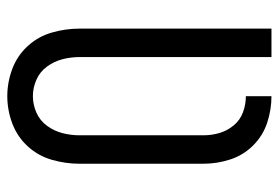

<svg xmlns="http://www.w3.org/2000/svg" viewBox="-142 -634 783 540"><g transform="rotate(90 250.0 -363.5)"><path d="M250 8Q211 8 173.5 -6Q136 -20 109 -49.5Q82 -79 71 -117.5Q60 -156 60 -195V-735H140V-195Q140 -171 146 -147.5Q152 -124 166.5 -104Q181 -84 203.5 -74Q226 -64 250 -64Q274 -64 296.5 -74Q319 -84 333.5 -104Q348 -124 354 -147.5Q360 -171 360 -195V-544H440V-195Q440 -156 429 -117.5Q418 -79 391 -49.5Q364 -20 326.5 -6Q289 8 250 8ZM360 -544Q360 -567 353.5 -589Q347 -611 332 -629Q317 -647 295 -655Q273 -663 250 -663V-735Q288 -735 324.5 -723Q361 -711 388.5 -683.5Q416 -656 428 -619Q440 -582 440 -544Z"/></g></svg>

Font: Iosevka SS01
Style: Regular
Weight: 400
Monospace: yes
Designer: Belleve Invis
Foundry: Belleve Invis
Version: 2.3.3; ttfautohint (v1.8.3)